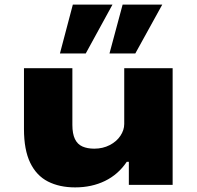

<svg xmlns="http://www.w3.org/2000/svg" viewBox="-20 -802 853 833"><path d="M306 11Q238 11 188 -14.5Q138 -40 111 -96Q84 -152 84 -242V-506H294V-260Q294 -222 305 -199Q316 -176 337.5 -166.5Q359 -157 389 -157Q426 -157 456 -172.5Q486 -188 502.5 -213Q519 -238 519 -264V-506H729V0H539V-100H530Q493 -45 435.5 -17Q378 11 306 11ZM455 -570 512 -782H684L567 -570ZM240 -570 296 -782H468L352 -570Z"/></svg>

Font: Nunito Sans 7pt Expanded Black
Style: Regular
Weight: 900
Width: 7
Designer: Vernon Adams
Foundry: Vernon Adams
Version: Version 3.101;gftools[0.9.27]